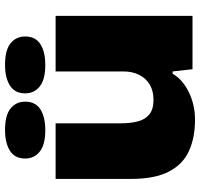

<svg xmlns="http://www.w3.org/2000/svg" viewBox="-36 -749 795 763"><g transform="rotate(-90 361.5 -367.5)"><path d="M267 10Q196 10 143 -14Q90 -38 61 -94Q32 -150 32 -244V-544H253V-284Q253 -247 260.5 -217.5Q268 -188 288.5 -171.5Q309 -155 346 -155Q382 -155 407 -170Q432 -185 445.5 -212Q459 -239 459 -273V-544H680V0H468L459 -79H450Q427 -39 376.5 -14.5Q326 10 267 10ZM485 -585Q427 -585 399.5 -607Q372 -629 372 -665Q372 -706 403 -725.5Q434 -745 485 -745Q544 -745 571 -723Q598 -701 598 -665Q598 -624 567.5 -604.5Q537 -585 485 -585ZM226 -585Q168 -585 140.5 -607Q113 -629 113 -665Q113 -706 144 -725.5Q175 -745 226 -745Q285 -745 312 -723Q339 -701 339 -665Q339 -624 308.5 -604.5Q278 -585 226 -585Z"/></g></svg>

Font: Mona Sans Expanded Black
Style: Regular
Weight: 900
Width: 7
Designer: Deni Anggara
Foundry: GitHub
Version: Version 2.000